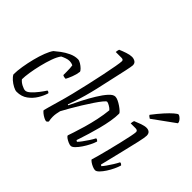

<svg xmlns="http://www.w3.org/2000/svg" viewBox="-141 -1122 1444 1444"><g transform="rotate(45 581.0 -400.0)"><path d="M136 0Q121 0 98 -12Q75 -24 55 -41.5Q35 -59 27 -76Q27 -114 35 -163Q43 -212 55.5 -261Q68 -310 83.5 -350Q99 -390 115 -412Q131 -426 159 -447Q187 -468 221 -484Q255 -500 289 -500Q303 -500 321 -489Q339 -478 352.5 -464.5Q366 -451 367 -443Q363 -411 350.5 -379.5Q338 -348 328 -330Q317 -330 309 -332Q301 -334 296 -338Q296 -351 296 -370.5Q296 -390 295 -408.5Q294 -427 292 -437Q282 -442 272 -444Q262 -446 255 -446Q239 -446 220.5 -439.5Q202 -433 186 -425Q167 -400 151.5 -356.5Q136 -313 124 -263.5Q112 -214 105 -169Q98 -124 98 -95Q112 -77 136.5 -64.5Q161 -52 175 -52Q192 -52 214.5 -72.5Q237 -93 258.5 -121Q280 -149 294 -171Q308 -171 313 -160Q303 -126 280.5 -89Q258 -52 222.5 -26Q187 0 136 0Z M451 0Q441 0 424.5 -8.5Q408 -17 394.5 -28Q381 -39 378 -46Q382 -62 390 -90.5Q398 -119 408 -153.5Q418 -188 427.5 -222.5Q437 -257 444 -286Q460 -351 476 -421.5Q492 -492 505 -555Q518 -618 526 -663.5Q534 -709 534 -723Q534 -739 513 -739H452Q452 -746 454 -755Q456 -764 458 -769Q483 -780 513 -790Q543 -800 564 -800Q583 -800 598.5 -790.5Q614 -781 614 -759Q614 -754 611 -737Q608 -720 602 -692L547 -445Q535 -393 521.5 -345Q508 -297 495.5 -260.5Q483 -224 476 -206L482 -202Q502 -245 528.5 -296.5Q555 -348 583.5 -394.5Q612 -441 638.5 -470.5Q665 -500 687 -500Q701 -500 719 -491.5Q737 -483 754.5 -471Q772 -459 784.5 -447.5Q797 -436 798 -430Q798 -392 790 -345.5Q782 -299 769.5 -251.5Q757 -204 744.5 -163Q732 -122 723 -95Q714 -68 712 -62L723 -55Q733 -64 748.5 -85Q764 -106 780.5 -131Q797 -156 807 -176Q815 -176 820.5 -172Q826 -168 829 -164Q823 -143 809 -115Q795 -87 777.5 -61Q760 -35 742.5 -17.5Q725 0 711 0Q700 0 684 -7Q668 -14 655 -23Q642 -32 640 -40Q644 -52 656.5 -89Q669 -126 684 -178Q699 -230 711 -286.5Q723 -343 728 -395Q717 -408 698 -418.5Q679 -429 671 -429Q664 -429 646 -407Q628 -385 604.5 -350Q581 -315 555.5 -274Q530 -233 508 -194.5Q486 -156 471 -128Q467 -111 464 -94.5Q461 -78 461 -59Q461 -37 466 -14Q465 -11 461 -7Q457 -3 451 0Z M970 0Q959 0 942 -7Q925 -14 911.5 -23.5Q898 -33 895 -39Q901 -57 912 -97.5Q923 -138 935.5 -188Q948 -238 959.5 -286.5Q971 -335 978.5 -372Q986 -409 986 -421Q986 -439 962 -439H911Q911 -446 913 -455Q915 -464 917 -469Q942 -480 970.5 -490Q999 -500 1019 -500Q1038 -500 1050 -490Q1062 -480 1062 -458Q1062 -440 1049 -382Q1036 -324 1015.5 -240.5Q995 -157 972 -62L982 -55Q991 -64 1006 -85Q1021 -106 1036.5 -131Q1052 -156 1062 -176Q1070 -176 1075.5 -172Q1081 -168 1084 -164Q1078 -143 1065 -115Q1052 -87 1035 -61Q1018 -35 1001 -17.5Q984 0 970 0ZM988 -565Q982 -568 974 -574.5Q966 -581 966 -585Q1002 -632 1033.5 -667Q1065 -702 1088 -721.5Q1111 -741 1118 -741Q1124 -741 1134.5 -733.5Q1145 -726 1153.5 -714.5Q1162 -703 1162 -691Z"/></g></svg>

Font: Texturina 72pt 72pt Light
Style: Italic
Weight: 300
Italic angle: -11°
Designer: Guillermo Torres Carreño
Foundry: Omnibus-Type
Version: Version 1.002; ttfautohint (v1.8.3)